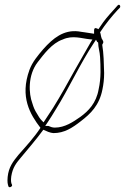

<svg xmlns="http://www.w3.org/2000/svg" viewBox="-20 -590 522 802"><path d="M103 -298C62 -185 106 -112 149 -56C123 -16 87 23 57 57C34 85 16 109 12 149C10 172 12 177 15 188C18 197 34 189 30 181V180H29C26 171 25 165 27 147C33 109 48 91 69 66C97 32 132 -8 161 -48C174 -42 189 -35 203 -34C249 -34 282 -56 318 -84C357 -114 395 -149 408 -217C412 -236 415 -259 415 -285C414 -324 413 -369 407 -403C412 -413 414 -413 408 -424C402 -430 401 -448 400 -449L398 -455C420 -489 447 -522 471 -548L480 -557C486 -563 479 -576 471 -567L463 -558C447 -540 427 -519 411 -497L391 -468C386 -471 373 -479 373 -463V-449L334 -455C324 -456 315 -458 307 -459C246 -466 202 -431 161 -385C138 -358 115 -331 103 -298ZM138 -331C162 -362 197 -410 242 -425C283 -444 322 -429 355 -426L366 -425L358 -412C336 -374 318 -342 294 -300C263 -244 235 -193 202 -140L162 -79L155 -86C147 -94 140 -105 134 -116C125 -130 120 -142 115 -159C100 -198 95 -276 138 -331ZM169 -64 179 -79C190 -96 202 -114 213 -133C267 -219 315 -325 373 -412L381 -424L386 -415C387 -415 389 -413 390 -412C390 -392 397 -374 398 -352C400 -315 403 -265 392 -217C382 -159 349 -126 316 -102C286 -81 251 -57 209 -57C199 -57 191 -60 182 -64Z"/></svg>

Font: Stray Cat
Style: ExLtCnObl
Weight: 200
Version: Version 1.0